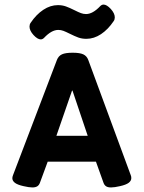

<svg xmlns="http://www.w3.org/2000/svg" viewBox="-20 -824 640 851"><path d="M160.6 -649.4Q146.5 -649.4 128.4 -668.9Q110.8 -688.5 110.8 -706.1Q110.8 -715.8 115.7 -722.7Q140.6 -759.8 171.9 -780.5Q203.1 -801.3 236.8 -801.3Q256.3 -801.3 272.5 -795.4Q288.6 -789.6 310.1 -778.8Q327.6 -770 338.6 -765.9Q349.6 -761.7 361.3 -761.7Q391.1 -761.7 424.3 -796.9Q431.2 -803.7 439 -803.7Q453.1 -803.7 471.2 -784.2Q488.8 -764.6 488.8 -747.1Q488.8 -737.3 483.9 -730.5Q459 -693.4 427.7 -672.6Q396.5 -651.9 362.8 -651.9Q343.3 -651.9 327.1 -657.7Q311 -663.6 289.6 -674.3Q272 -683.1 261 -687.3Q250 -691.4 238.3 -691.4Q208.5 -691.4 175.3 -656.2Q168.5 -649.4 160.6 -649.4ZM562 -34.7Q562 -22.5 550.3 -13.7Q538.6 -4.9 512.2 1Q487.3 6.8 472.2 6.8Q458.5 6.8 450.7 2Q442.9 -2.9 439 -13.2L405.3 -107.4H191.4L156.7 -13.2Q152.8 -2.9 144.8 2Q136.7 6.8 123.5 6.8Q108.9 6.8 84 1Q57.6 -4.9 46.1 -13.7Q34.7 -22.5 34.7 -34.2Q34.7 -40 37.6 -47.4L232.4 -558.6Q239.3 -576.2 254.9 -583.3Q270.5 -590.3 302.2 -590.3Q334 -590.3 349.4 -583Q364.7 -575.7 371.1 -558.6L559.6 -47.4Q562 -42 562 -34.7ZM230 -222.2H368.7L301.3 -422.4H299.3Z"/></svg>

Font: Courier Prime Sans
Style: Bold
Weight: 700
Designer: Alan Dague-Greene
Foundry: Quote-Unquote Apps
Version: Version 3.020